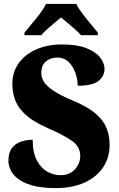

<svg xmlns="http://www.w3.org/2000/svg" viewBox="-20 -951 608 981"><path d="M267 10Q191 10 143 -4Q95 -18 69 -39.5Q43 -61 33 -85Q23 -109 23 -129Q23 -171 41 -194.5Q59 -218 87.5 -227.5Q116 -237 147 -237Q147 -171 168.5 -131Q190 -91 222.5 -73.5Q255 -56 288 -56Q337 -56 363.5 -86.5Q390 -117 390 -154Q390 -203 345.5 -233Q301 -263 225 -296Q154 -327 114.5 -361.5Q75 -396 59 -436Q43 -476 43 -521Q43 -584 76.5 -629.5Q110 -675 167.5 -699.5Q225 -724 296 -724Q372 -724 420 -705.5Q468 -687 491 -658Q514 -629 514 -599Q514 -562 483.5 -537.5Q453 -513 377 -513Q377 -546 365 -579.5Q353 -613 330 -635Q307 -657 273 -657Q239 -657 215 -637.5Q191 -618 191 -577Q191 -556 203.5 -534.5Q216 -513 251.5 -488.5Q287 -464 357 -435Q428 -405 468 -371Q508 -337 524 -297.5Q540 -258 540 -210Q540 -145 506.5 -95.5Q473 -46 411.5 -18Q350 10 267 10ZM105 -784Q120 -803 142 -829Q164 -855 184.5 -882Q205 -909 215 -931H370Q380 -909 400.5 -882Q421 -855 443 -829Q465 -803 480 -784V-771H394Q386 -781 367 -798Q348 -815 327 -832.5Q306 -850 292 -862Q277 -850 257 -833Q237 -816 218.5 -799.5Q200 -783 191 -771H105Z"/></svg>

Font: Noto Serif SemiCondensed Black
Style: Regular
Weight: 900
Width: 4
Designer: Monotype Design Team
Foundry: Monotype Imaging Inc.
Version: Version 2.014; ttfautohint (v1.8.4.7-5d5b)